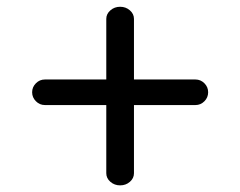

<svg xmlns="http://www.w3.org/2000/svg" viewBox="-20 -559 725 579"><path d="M384 -36.6Q384 -21.5 371.7 -10.7Q359.4 0 342.3 0Q325.2 0 312.9 -10.7Q300.5 -21.5 300.5 -36.6V-242.2H115.5Q99.6 -242.2 88.3 -253.7Q76.9 -265.1 76.9 -280.8Q76.9 -296.4 88.3 -307.9Q99.6 -319.3 115.5 -319.3H300.5V-502Q300.5 -517.1 312.9 -527.8Q325.2 -538.6 342.3 -538.6Q359.4 -538.6 371.7 -527.8Q384 -517.1 384 -502V-319.3H569.3Q585 -319.3 596.3 -308Q607.7 -296.6 607.7 -280.8Q607.7 -264.9 596.3 -253.5Q585 -242.2 569.3 -242.2H384Z"/></svg>

Font: Tecnico
Style: Grueso
Weight: 700
Version: Version 1.3